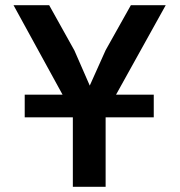

<svg xmlns="http://www.w3.org/2000/svg" viewBox="-20 -718 690 738"><path d="M75 -267V-354H571V-267ZM260 0V-282L32 -698H169L266 -524L325 -389L386 -525L483 -698H617L386 -282V0Z"/></svg>

Font: Azeret Mono Thin Medium
Style: Regular
Weight: 500
Version: Version 1.002